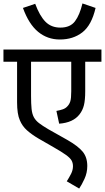

<svg xmlns="http://www.w3.org/2000/svg" viewBox="-20 -909 608 1113"><path d="M568 -551H474V-380Q474 -329 466.5 -299Q459 -269 441 -246Q404 -198 323 -192L307 -266Q329 -270 344.5 -275.5Q360 -281 370 -292Q382 -304 387.5 -321.5Q393 -339 393 -380V-551H160V-353Q160 -307 163 -278Q166 -249 176 -230Q186 -211 206 -195.5Q226 -180 260 -160L370 -98Q433 -62 459.5 -29.5Q486 3 486 53Q486 93 469.5 128.5Q453 164 439 184L367 142Q380 122 391.5 99.5Q403 77 403 55Q403 36 395 21.5Q387 7 363 -10.5Q339 -28 290 -56L203 -106Q164 -129 136.5 -153.5Q109 -178 95 -212Q79 -248 79 -316V-551H0V-622H568ZM534 -863Q511 -763 457.5 -721.5Q404 -680 327 -680Q255 -680 201 -724.5Q147 -769 113 -863L184 -887Q210 -817 243.5 -783Q277 -749 330 -749Q387 -749 414.5 -785.5Q442 -822 458 -889Z"/></svg>

Font: Noto Sans Historical
Style: Regular
Weight: 400
Designer: Monotype Design Team
Foundry: Monotype Imaging Inc.
Version: Version 2.013; ttfautohint (v1.8.4.7-5d5b)